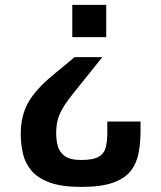

<svg xmlns="http://www.w3.org/2000/svg" viewBox="-20 -544 647 773"><path d="M271 -163.1Q235.8 -119.1 220.9 -85.9Q206.1 -52.7 206.1 -8.8Q206.1 18.1 212.4 43Q218.8 67.9 240.2 84Q261.7 100.1 307.1 100.1Q356.4 100.1 378.7 86.2Q400.9 72.3 406.5 46.9Q412.1 21.5 412.1 -13.2V-54.7H545.9V-18.6Q545.9 31.2 537.8 73Q529.8 114.7 505.6 145Q481.4 175.3 433.8 191.9Q386.2 208.5 307.1 208.5Q228.5 208.5 180.4 190.9Q132.3 173.3 106.9 143.3Q81.5 113.3 72.5 75.2Q63.5 37.1 63.5 -3.4Q63.5 -78.6 94 -131.8Q124.5 -185.1 191.4 -240.2L280.3 -314H392.1ZM407.7 -524.4V-394.5H271V-524.4Z"/></svg>

Font: Monda
Style: Bold
Weight: 700
Designer: Vernon Adams
Foundry: Vernon Adams
Version: Version 2.100; ttfautohint (v1.8.3)